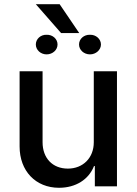

<svg xmlns="http://www.w3.org/2000/svg" viewBox="-20 -884 648 911"><path d="M425 -209C425 -135 374 -84 302 -84C229 -84 182 -134 182 -209V-546H73V-189C73 -73 149 7 260 7C339 7 401 -32 426 -96H430V0H535V-546H425ZM150 -673C150 -647 173 -626 201 -626C230 -626 253 -647 253 -673C253 -699 230 -720 201 -719C173 -720 150 -699 150 -673ZM150 -864 270 -727H356L263 -864ZM355 -673C355 -647 378 -626 407 -626C435 -626 459 -647 459 -673C459 -699 435 -720 407 -719C379 -720 355 -700 355 -673Z"/></svg>

Font: Wafeq Medium
Style: Regular
Weight: 500
Designer: Rasmus Andersson & Azza Alameddine
Foundry: Google & TypeTogether
Version: Version 3.000;January 28, 2025;FontCreator 15.0.0.3014 64-bi